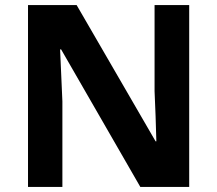

<svg xmlns="http://www.w3.org/2000/svg" viewBox="-20 -734 853 754"><path d="M723 0H531L220 -540H216Q218 -489 220.5 -438Q223 -387 225 -336V0H90V-714H281L591 -179H594Q593 -229 591 -278Q589 -327 587 -376V-714H723Z"/></svg>

Font: Noto IKEA Simplified Chinese
Style: Bold
Weight: 700
Designer: Monotype Design Team
Foundry: Monotype Imaging Inc.
Version: Version 1.100